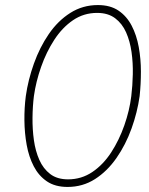

<svg xmlns="http://www.w3.org/2000/svg" viewBox="-20 -730 588 759"><path d="M114 -350Q122 -407 142.5 -465.5Q163 -524 194.5 -572.5Q226 -621 268.5 -650Q311 -679 364 -679Q407 -679 435 -658Q463 -637 478.5 -602Q494 -567 500 -524Q506 -481 505 -436Q504 -391 499 -350Q492 -293 471.5 -234.5Q451 -176 419.5 -127.5Q388 -79 345 -50Q302 -21 249 -21Q206 -21 178.5 -42Q151 -63 135.5 -98Q120 -133 114 -176Q108 -219 108.5 -264.5Q109 -310 114 -350ZM82 -350Q76 -304 76.5 -254Q77 -204 85.5 -157Q94 -110 113.5 -72.5Q133 -35 165.5 -13Q198 9 247 9Q307 9 355.5 -22Q404 -53 440.5 -105.5Q477 -158 500 -222Q523 -286 532 -350Q537 -397 537 -447Q537 -497 528.5 -544Q520 -591 500.5 -628.5Q481 -666 448.5 -688Q416 -710 367 -710Q307 -710 258 -679Q209 -648 173 -595.5Q137 -543 114 -478.5Q91 -414 82 -350Z"/></svg>

Font: Jost ExtraLight
Style: Italic
Weight: 250
Italic angle: -5°
Version: Version 3.710